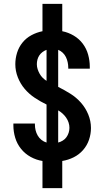

<svg xmlns="http://www.w3.org/2000/svg" viewBox="-20 -863 540 990"><path d="M199 107V-33Q167 -38 138 -54Q109 -70 88.5 -95.5Q68 -121 58.5 -152.5Q49 -184 49 -216V-226H160V-221Q160 -206 163.5 -191.5Q167 -177 174.5 -164Q182 -151 194 -141.5Q206 -132 220 -128V-324Q189 -339 159.5 -358.5Q130 -378 107.5 -404.5Q85 -431 72 -464Q59 -497 59 -532Q59 -562 68 -591Q77 -620 96 -643.5Q115 -667 142 -681.5Q169 -696 199 -702V-843H301V-702Q332 -696 360 -679.5Q388 -663 407 -637.5Q426 -612 434.5 -581Q443 -550 443 -519V-509H332V-514Q332 -528 329 -542Q326 -556 320 -568.5Q314 -581 303.5 -591Q293 -601 280 -606V-415Q312 -399 342.5 -380Q373 -361 397 -334Q421 -307 435 -273Q449 -239 449 -203Q449 -172 439 -142.5Q429 -113 408.5 -89.5Q388 -66 360 -52Q332 -38 301 -33V107ZM220 -446V-606Q209 -602 199 -594.5Q189 -587 182.5 -577Q176 -567 173 -555.5Q170 -544 170 -532Q170 -519 174 -506.5Q178 -494 184.5 -482.5Q191 -471 200 -462Q209 -453 220 -446ZM280 -128Q292 -131 303.5 -138Q315 -145 322.5 -155.5Q330 -166 334 -178.5Q338 -191 338 -204Q338 -218 333.5 -231.5Q329 -245 321 -256.5Q313 -268 302.5 -277.5Q292 -287 280 -294Z"/></svg>

Font: Iosevka Term
Style: Bold
Weight: 700
Monospace: yes
Designer: Belleve Invis
Foundry: Belleve Invis
Version: Version 30.0.1